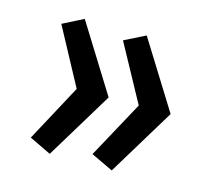

<svg xmlns="http://www.w3.org/2000/svg" viewBox="-73 -562 655 605"><g transform="rotate(15 255.0 -259.5)"><path d="M65.9 -73.2 176.3 -278.3V-239.3L65.9 -444.3L133.3 -478.5L270 -258.8L136.7 -39.1ZM267.1 -73.2 378.9 -278.3V-239.3L267.1 -444.3L335.4 -478.5L472.2 -258.8L338.9 -39.1Z"/></g></svg>

Font: Monda Medium
Style: Regular
Weight: 500
Designer: Vernon Adams
Foundry: Vernon Adams
Version: Version 2.200